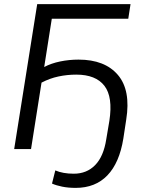

<svg xmlns="http://www.w3.org/2000/svg" viewBox="-20 -725 709 934"><path d="M348 189Q312 189 282.5 183Q253 177 233 168L249 104Q286 120 339 120Q402 120 443 78Q484 36 497 -48L512 -137Q530 -253 488 -307.5Q446 -362 351 -362Q307 -362 264.5 -353Q222 -344 182 -323L131 0H49L161 -705H615L604 -634H232L195 -399Q229 -417 272.5 -426Q316 -435 362 -435Q490 -435 553.5 -360.5Q617 -286 594 -143L580 -51Q561 67 502.5 128Q444 189 348 189Z"/></svg>

Font: Nunito Sans
Style: Italic
Weight: 400
Italic angle: -9°
Designer: Vernon Adams
Foundry: Vernon Adams
Version: Version 3.006; ttfautohint (v1.8.3)